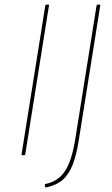

<svg xmlns="http://www.w3.org/2000/svg" viewBox="-20 -675 486 835"><path d="M78 0Q73 0 74 -5L177 -651Q178 -655 182 -655H189Q194 -655 193 -651L90 -5Q89 0 85 0ZM181 140Q177 141 176 136L175 131Q174 126 179 125Q216 117 240.5 95Q265 73 281 33Q297 -7 307 -68L400 -651Q401 -655 405 -655H412Q417 -655 416 -651L323 -68Q313 -3 296.5 40Q280 83 252.5 107Q225 131 181 140Z"/></svg>

Font: Sofia Sans Hairline
Style: Italic
Weight: 1
Italic angle: -9°
Designer: Botio Nikoltchev, Ani Petrova
Foundry: lettersoup
Version: Version 4.102